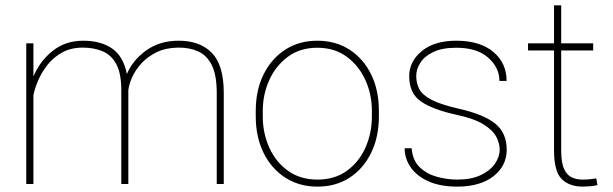

<svg xmlns="http://www.w3.org/2000/svg" viewBox="-20 -691 2301 721"><path d="M461.9 -351.6V0H435.5V-351.6Q435.5 -415 417 -449.7Q398.4 -484.4 365.7 -498.3Q333 -512.2 291 -512.2Q247.1 -512.2 214.4 -494.4Q181.6 -476.6 159.4 -448.7Q137.2 -420.9 124 -390.4Q110.8 -359.9 105.5 -334V0H78.6V-528.3H105.5V-403.8Q128.9 -460.4 177 -499.3Q225.1 -538.1 292.5 -538.1Q358.9 -538.1 401.1 -508.8Q443.4 -479.5 456.5 -413.1Q478.5 -465.3 529.1 -501.7Q579.6 -538.1 650.9 -538.1Q731 -538.1 775.6 -492.4Q820.3 -446.8 820.3 -341.8V0H793.9V-341.8Q793.9 -409.2 775.4 -446.3Q756.8 -483.4 724.1 -498Q691.4 -512.7 649.4 -512.2Q602.5 -511.7 568.1 -494.9Q533.7 -478 510.7 -452.6Q487.8 -427.2 475.8 -400.1Q463.9 -373 461.9 -351.6Z M940.4 -253.9V-274.4Q940.4 -352.1 969.7 -411.4Q999 -470.7 1051 -504.4Q1103 -538.1 1171.4 -538.1Q1240.7 -538.1 1292.7 -504.4Q1344.7 -470.7 1373.8 -411.4Q1402.8 -352.1 1402.8 -274.4V-253.9Q1402.8 -176.8 1373.8 -117.2Q1344.7 -57.6 1293 -23.9Q1241.2 9.8 1172.4 9.8Q1103.5 9.8 1051.3 -23.9Q999 -57.6 969.7 -117.2Q940.4 -176.8 940.4 -253.9ZM966.8 -274.4V-253.9Q966.8 -190.9 991.2 -136.7Q1015.6 -82.5 1061.5 -49.6Q1107.4 -16.6 1172.4 -16.6Q1236.8 -16.6 1282.5 -49.6Q1328.1 -82.5 1352.3 -136.7Q1376.5 -190.9 1376.5 -253.9V-274.4Q1376.5 -336.4 1352.1 -390.4Q1327.6 -444.3 1282 -478Q1236.3 -511.7 1171.4 -511.7Q1106.9 -511.7 1061.3 -478Q1015.6 -444.3 991.2 -390.4Q966.8 -336.4 966.8 -274.4Z M1856.4 -129.4Q1856.4 -153.3 1843.3 -178Q1830.1 -202.6 1795.4 -224.1Q1760.7 -245.6 1695.3 -259.8Q1606.9 -278.8 1561.8 -309.3Q1516.6 -339.8 1516.6 -404.8Q1516.6 -460 1563.7 -499Q1610.8 -538.1 1693.4 -538.1Q1782.2 -538.1 1832.3 -496.3Q1882.3 -454.6 1882.3 -387.2H1855.5Q1855.5 -436.5 1813.7 -474.1Q1772 -511.7 1693.4 -511.7Q1640.1 -511.7 1606.9 -495.6Q1573.7 -479.5 1558.3 -455.1Q1543 -430.7 1543 -405.8Q1543 -378.9 1554.4 -356.7Q1565.9 -334.5 1600.3 -316.4Q1634.8 -298.3 1703.1 -282.7Q1797.9 -261.2 1840.3 -226.3Q1882.8 -191.4 1882.8 -128.9Q1882.8 -67.9 1832.8 -29.1Q1782.7 9.8 1697.3 9.8Q1633.3 9.8 1589.1 -10Q1544.9 -29.8 1522.2 -62.7Q1499.5 -95.7 1499.5 -134.3H1525.9Q1529.3 -88.9 1555.9 -63.2Q1582.5 -37.6 1620.8 -27.1Q1659.2 -16.6 1697.3 -16.6Q1749.5 -16.6 1784.9 -33.2Q1820.3 -49.8 1838.4 -75.9Q1856.4 -102.1 1856.4 -129.4Z M2207.5 -528.3V-501.5H2087.4V-126.5Q2087.4 -80.1 2098.4 -56.4Q2109.4 -32.7 2127.7 -24.7Q2146 -16.6 2167 -16.6Q2182.1 -16.6 2193.8 -17.8Q2205.6 -19 2219.2 -21L2223.6 3.9Q2212.9 7.3 2195.8 8.5Q2178.7 9.8 2168.5 9.8Q2118.2 9.8 2089.4 -18.6Q2060.5 -46.9 2060.5 -126.5V-501.5H1962.9V-528.3H2060.5V-670.9H2087.4V-528.3Z"/></svg>

Font: Vazirmatn UI FD Thin
Style: Regular
Weight: 100
Designer: Saber Rastikerdar
Foundry: Saber Rastikerdar
Version: Version 33.003